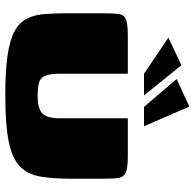

<svg xmlns="http://www.w3.org/2000/svg" viewBox="-25 -707 734 724"><g transform="rotate(90 342.0 -345.0)"><path d="M654 -250Q654 -180 646 -131.5Q638 -83 608 -53.5Q578 -24 514.5 -11Q451 2 340 2Q248 2 189 -6.5Q130 -15 97.5 -33Q65 -51 50.5 -79Q36 -107 33 -146Q30 -185 30 -236V-362Q30 -403 32.5 -424Q35 -445 52.5 -452.5Q70 -460 113 -460H258V-205Q258 -165 266.5 -147Q275 -129 293.5 -124.5Q312 -120 341 -120Q389 -120 407.5 -137.5Q426 -155 426 -203V-460H569Q613 -460 630.5 -452.5Q648 -445 651 -424Q654 -403 654 -362ZM258 -521 122 -613 226 -662 340 -521ZM383 -521 278 -644 382 -692 456 -521Z"/></g></svg>

Font: Genos Black
Style: Regular
Weight: 900
Designer: Robert E. Leuschke
Foundry: Robert E. Leuschke
Version: Version 1.010